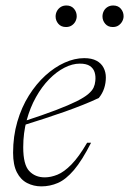

<svg xmlns="http://www.w3.org/2000/svg" viewBox="-20 -652 459 682"><path d="M263.5 -426Q237 -426 208.8 -411.5Q180.5 -397 154.5 -370.5Q128.5 -344 107.8 -307Q87 -270 74.8 -225Q62.5 -180 62.5 -129Q62.5 -67 83.8 -44.5Q105 -22 139 -22Q160.5 -22 184 -31.5Q207.5 -41 233.8 -67.8Q260 -94.5 289.5 -145H303.5Q271.5 -82 242.8 -48.2Q214 -14.5 185.8 -2.2Q157.5 10 127 10Q99.5 10 76.5 -1.8Q53.5 -13.5 40 -39.8Q26.5 -66 26.5 -109.5Q26.5 -168 41.5 -219.5Q56.5 -271 82.5 -312.5Q108.5 -354 141.2 -383.8Q174 -413.5 209.5 -429.5Q245 -445.5 279 -445.5Q306 -445.5 323 -436.2Q340 -427 348 -411.2Q356 -395.5 356 -377Q356 -357 350 -338.5Q344 -320 331 -304Q306 -292 275.2 -279.8Q244.5 -267.5 209.8 -255.2Q175 -243 137.8 -230.8Q100.5 -218.5 63 -207L64 -221Q133 -243.5 178.8 -261Q224.5 -278.5 252 -292.2Q279.5 -306 293.5 -318Q307.5 -330 312.5 -341Q317.5 -352 318.5 -364Q320.5 -381 316.2 -395Q312 -409 299.5 -417.5Q287 -426 263.5 -426ZM214.5 -556Q197 -556 187.2 -567.5Q177.5 -579 177.5 -593.5Q177.5 -603.5 182.2 -612.5Q187 -621.5 195.5 -627Q204 -632.5 216 -632.5Q233 -632.5 242.8 -621Q252.5 -609.5 252.5 -594.5Q252.5 -585 248 -576.2Q243.5 -567.5 235 -561.8Q226.5 -556 214.5 -556ZM380.5 -556Q363.5 -556 353.8 -567.5Q344 -579 344 -593.5Q344 -603.5 348.5 -612.5Q353 -621.5 361.8 -627Q370.5 -632.5 382 -632.5Q399.5 -632.5 409.2 -621Q419 -609.5 419 -594.5Q419 -585 414.2 -576.2Q409.5 -567.5 401.2 -561.8Q393 -556 380.5 -556Z"/></svg>

Font: Newsreader 24pt ExtraLight
Style: Italic
Weight: 250
Italic angle: -17°
Designer: Hugues Gentile
Foundry: Production Type
Version: Version 1.003